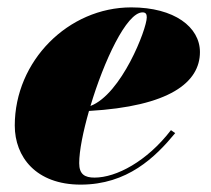

<svg xmlns="http://www.w3.org/2000/svg" viewBox="-20 -490 572 520"><path d="M194.5 -48C194.5 -81.5 205 -133.5 221 -189.5C438.5 -202 521.5 -266.5 521.5 -349C521.5 -416.5 452.5 -470 335.5 -470C165 -470 20 -325 20 -150C20 -65 77.5 10 198.5 10C325 10 400.5 -64 454.5 -129.5L443 -137.5C378 -53 295 -9 236 -9C209.5 -9 194.5 -18 194.5 -48ZM366 -456.5C375 -456.5 377.5 -451.5 377.5 -443C377.5 -411.5 309 -235 225 -203C261 -323.5 322.5 -456.5 366 -456.5Z"/></svg>

Font: Bodoni* 16pt Fatface
Style: Italic
Weight: 900
Italic angle: -13°
Version: Version 2.3